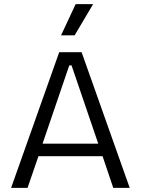

<svg xmlns="http://www.w3.org/2000/svg" viewBox="-20 -914 685 934"><path d="M34 0 268 -660H377L611 0H531L479 -154H167L114 0ZM317 -596 187 -215H458L328 -596ZM343 -742H277L348 -894H433Z"/></svg>

Font: Bricolage Grotesque 12pt Light
Style: Regular
Weight: 300
Designer: Mathieu Triay
Foundry: Atelier Triay
Version: Version 1.001; ttfautohint (v1.8.4.7-5d5b);gftools[0.9.33.de